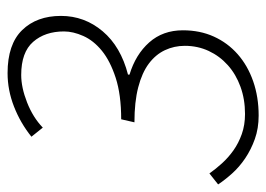

<svg xmlns="http://www.w3.org/2000/svg" viewBox="-123 -573 703 507"><g transform="rotate(-90 228.5 -319.5)"><path d="M177 12Q143 12 115 2Q87 -8 64 -23.5Q41 -39 24 -58Q7 -77 -5 -95L24 -118Q36 -101 51 -84.5Q66 -68 85 -54.5Q104 -41 128 -32.5Q152 -24 181 -24Q220 -24 253 -36Q286 -48 310 -69.5Q334 -91 347.5 -120Q361 -149 361 -183Q361 -211 349.5 -235.5Q338 -260 314 -278Q290 -296 251.5 -306Q213 -316 159 -316L167 -351Q232 -351 276.5 -365.5Q321 -380 348 -402Q375 -424 387 -451Q399 -478 399 -502Q399 -552 371.5 -583.5Q344 -615 284 -615Q251 -615 211.5 -599.5Q172 -584 145 -558L121 -588Q157 -617 200.5 -634Q244 -651 289 -651Q365 -651 402.5 -612.5Q440 -574 440 -510Q440 -448 399.5 -400Q359 -352 285 -333V-329Q338 -313 370 -277Q402 -241 402 -188Q402 -143 385.5 -106.5Q369 -70 339 -43.5Q309 -17 267.5 -2.5Q226 12 177 12Z"/></g></svg>

Font: TypoPRO Source Sans Pro
Style: Italic
Weight: 300
Italic angle: -11°
Designer: Paul D. Hunt
Foundry: Adobe Systems Incorporated
Version: Version 1.075;PS 2.000;hotconv 1.0.86;makeotf.lib2.5.63406